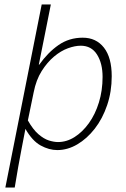

<svg xmlns="http://www.w3.org/2000/svg" viewBox="-20 -661 564 861"><path d="M4 180 167 -641H208Q195 -575 181.5 -508Q168 -441 154 -371H156Q195 -426 242.5 -459Q290 -492 351 -492Q411 -492 446 -447.5Q481 -403 481 -319Q481 -250 460.5 -189.5Q440 -129 405 -84Q370 -39 326.5 -13.5Q283 12 237 12Q200 12 162.5 -8.5Q125 -29 94 -83Q84 -33 76.5 7.5Q69 48 61.5 88.5Q54 129 46 180ZM240 -24Q279 -24 314.5 -46.5Q350 -69 378.5 -108.5Q407 -148 423.5 -201.5Q440 -255 440 -316Q440 -377 415 -416.5Q390 -456 342 -456Q316 -456 284.5 -444.5Q253 -433 222.5 -407.5Q192 -382 167 -342.5Q142 -303 131 -247L105 -121Q128 -80 152.5 -59Q177 -38 199.5 -31Q222 -24 240 -24Z"/></svg>

Font: Source Sans 3 Light
Style: Italic
Weight: 300
Italic angle: -11°
Designer: Paul D. Hunt
Foundry: Adobe
Version: Version 3.046;hotconv 1.0.118;makeotfexe 2.5.65603